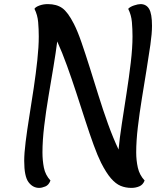

<svg xmlns="http://www.w3.org/2000/svg" viewBox="-20 -909 809 936"><path d="M171 7Q140 7 119 -21Q98 -49 98 -125Q98 -161 105 -217.5Q112 -274 123 -342Q134 -410 144.5 -480.5Q155 -551 162 -616Q169 -681 169 -731Q169 -767 166 -801.5Q163 -836 148 -866Q153 -875 172 -882Q191 -889 213 -889Q256 -889 283.5 -869.5Q311 -850 340 -793Q358 -758 377 -703Q396 -648 417 -581.5Q438 -515 460 -444Q482 -373 506.5 -305Q531 -237 558 -180Q563 -234 574 -306Q585 -378 597 -455Q609 -532 617.5 -604Q626 -676 626 -731Q626 -767 623 -801.5Q620 -836 605 -866Q614 -876 633.5 -882.5Q653 -889 665 -889Q693 -889 707 -865.5Q721 -842 721 -783Q721 -746 713 -690Q705 -634 694 -566.5Q683 -499 671.5 -428Q660 -357 652 -289.5Q644 -222 644 -166Q644 -127 652 -91.5Q660 -56 685 -29Q677 -8 659 -0.5Q641 7 621 7Q592 7 568 -3Q544 -13 521 -39.5Q498 -66 473 -115Q456 -149 436.5 -202.5Q417 -256 396 -321Q375 -386 352.5 -455Q330 -524 306.5 -589Q283 -654 259 -707Q252 -652 240.5 -583Q229 -514 216.5 -440Q204 -366 195.5 -295Q187 -224 187 -166Q187 -127 194 -91.5Q201 -56 226 -29Q218 -7 201 0Q184 7 171 7Z"/></svg>

Font: Paprika
Style: Regular
Weight: 400
Designer: Eduardo Rodriguez Tunni
Foundry: Eduardo Rodriguez Tunni
Version: Version 1.010; ttfautohint (v1.8.3)